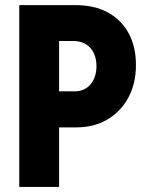

<svg xmlns="http://www.w3.org/2000/svg" viewBox="-20 -740 575 760"><path d="M184.1 -235.8V-378.4H274.9Q314.9 -378.4 338.4 -406.2Q361.8 -434.1 361.8 -478Q361.8 -523.4 337.4 -550.5Q313 -577.6 270 -577.6H184.1V-719.7H278.8Q354 -719.7 407.5 -690.4Q460.9 -661.1 489.5 -607.9Q518.1 -554.7 518.1 -482.9Q518.1 -409.2 488 -353.5Q458 -297.9 404.8 -266.8Q351.6 -235.8 282.2 -235.8ZM56.2 0V-719.7H213.9V0Z"/></svg>

Font: Reddit Sans Condensed ExtraBold
Style: Regular
Weight: 800
Designer: Stephen Hutchings
Foundry: Reddit
Version: Version 1.014